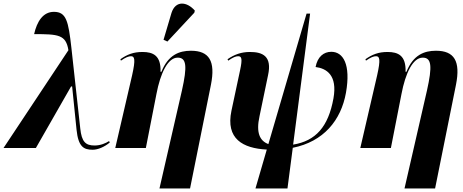

<svg xmlns="http://www.w3.org/2000/svg" viewBox="-51 -837 2620 1086"><path d="M-31 0H152L351 -348H357L382 -103C392 -7 422 10 473 10C503 10 540 -6 570 -31L566 -39C547 -27 518 -14 484 -14C433 -14 411 -35 403 -110L353 -565C336 -718 324 -770 254 -770C192 -770 158 -715 142 -644C279 -644 322 -641 336 -553Z M896 -602 1048 -765 1051 -777C1007 -828 942 -836 919 -764L874 -612ZM851 229H1024L1142 -357C1169 -492 1132 -550 1029 -550C962 -550 900 -526 862 -431H857C860 -523 815 -543 755 -543C704 -543 668 -529 630 -502L633 -494C660 -513 677 -519 690 -519C710 -519 717 -503 696 -410L601 0H774L834 -306C856 -422 898 -511 954 -511C1004 -511 1009 -463 978 -325Z M1394 229H1575L1605 -1C1779 -36 1878 -156 1906 -313C1934 -473 1890 -544 1823 -544C1780 -544 1745 -516 1734 -458C1795 -450 1859 -413 1835 -280C1806 -120 1735 -40 1607 -19L1703 -760H1683L1467 -22C1419 -40 1396 -85 1417 -180L1465 -411C1489 -519 1435 -543 1363 -543C1314 -543 1275 -529 1236 -502L1240 -494C1266 -512 1282 -519 1296 -519C1316 -519 1321 -505 1307 -440L1258 -210C1225 -52 1322 2 1458 9Z M2237 229H2410L2528 -357C2555 -492 2518 -550 2415 -550C2348 -550 2286 -526 2248 -431H2243C2246 -523 2201 -543 2141 -543C2090 -543 2054 -529 2016 -502L2019 -494C2046 -513 2063 -519 2076 -519C2096 -519 2103 -503 2082 -410L1987 0H2160L2220 -306C2242 -422 2284 -511 2340 -511C2390 -511 2395 -463 2364 -325Z"/></svg>

Font: Noto Serif Display SemiCondensed ExtraBold
Style: Italic
Weight: 800
Width: 4
Italic angle: -12°
Designer: Monotype Design Team
Foundry: Monotype Imaging Inc.
Version: Version 2.009